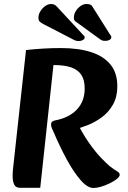

<svg xmlns="http://www.w3.org/2000/svg" viewBox="-20 -930 637 959"><path d="M447 9Q417 9 382.5 -30.5Q348 -70 313.5 -133.5Q279 -197 248 -270Q244 -279 239.5 -288.5Q235 -298 235 -308Q235 -319 242 -323.5Q249 -328 257 -329Q325 -342 364 -383Q403 -424 403 -488Q403 -531 386 -556.5Q369 -582 335 -593.5Q301 -605 251 -605H247L181 8H80Q59 8 51 -8Q43 -24 43 -51Q43 -71 46 -96L110 -680Q154 -685 197.5 -687.5Q241 -690 284 -690Q371 -690 434 -670Q497 -650 531.5 -608Q566 -566 566 -499Q566 -446 544.5 -408Q523 -370 489.5 -345Q456 -320 418 -305Q380 -290 347 -282L353 -342Q389 -267 423.5 -218Q458 -169 486 -140.5Q514 -112 528 -100Q553 -81 565.5 -74Q578 -67 578 -57Q578 -48 564 -36.5Q550 -25 528.5 -14.5Q507 -4 485 2.5Q463 9 447 9ZM528 -760 441 -898Q437 -905 429.5 -907.5Q422 -910 412 -910Q397 -910 382.5 -900Q368 -890 358.5 -874.5Q349 -859 349 -842Q349 -829 355.5 -824Q362 -819 375 -810L481 -733Q490 -727 495.5 -726.5Q501 -726 508 -726Q519 -726 527.5 -731Q536 -736 536 -744Q536 -748 534 -751.5Q532 -755 528 -760ZM394 -757 264 -897Q253 -910 235 -910Q220 -910 205.5 -899.5Q191 -889 181.5 -873.5Q172 -858 172 -841Q172 -829 178 -822.5Q184 -816 198 -809L347 -732Q354 -728 360.5 -726.5Q367 -725 374 -725Q385 -725 394 -730Q403 -735 403 -743Q403 -747 401 -750Q399 -753 394 -757Z"/></svg>

Font: Alkatra SemiBold
Style: Regular
Weight: 600
Designer: Suman Bhandary
Version: Version 1.100;gftools[0.9.22]